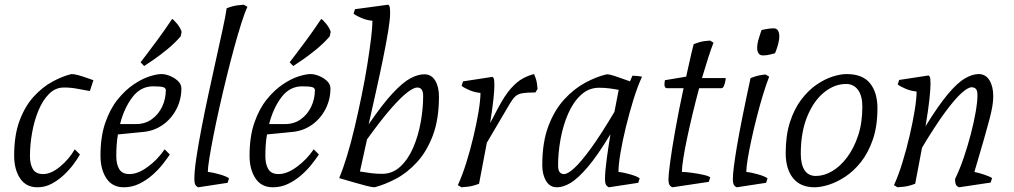

<svg xmlns="http://www.w3.org/2000/svg" viewBox="-20 -782 4301 814"><path d="M139 12Q90 12 65 -26Q40 -64 40 -122Q40 -209 63 -270.5Q86 -332 123 -372.5Q160 -413 202.5 -436Q245 -459 283 -468Q295 -468 313 -463Q331 -458 349 -451.5Q367 -445 376 -442L361 -396Q332 -401 306 -406Q280 -411 251 -411Q215 -411 188 -384Q161 -357 143 -313.5Q125 -270 116 -219Q107 -168 107 -120Q107 -86 119.5 -65Q132 -44 163 -44Q196 -44 234 -75Q272 -106 297 -149L319 -127Q309 -109 291.5 -85.5Q274 -62 250.5 -40Q227 -18 199 -3Q171 12 139 12Z M505 12Q456 12 431 -26Q406 -64 406 -122Q406 -203 426.5 -262Q447 -321 479 -360.5Q511 -400 546.5 -424Q582 -448 613.5 -458Q645 -468 664 -468Q682 -468 702 -459.5Q722 -451 735.5 -437.5Q749 -424 749 -407Q749 -361 728.5 -320.5Q708 -280 672 -254Q636 -228 591 -223L480 -212Q476 -190 474.5 -166.5Q473 -143 473 -120Q473 -86 485.5 -65Q498 -44 529 -44Q565 -44 607 -75Q649 -106 678 -149L700 -127Q688 -109 669.5 -85.5Q651 -62 626 -40Q601 -18 570.5 -3Q540 12 505 12ZM489 -256H557Q595 -256 623.5 -276.5Q652 -297 667.5 -330Q683 -363 683 -400Q683 -409 672 -412.5Q661 -416 629 -416Q576 -416 541 -369.5Q506 -323 489 -256ZM591 -502 576 -518Q576 -518 596 -544Q616 -570 647 -612Q678 -654 710 -702Q719 -696 732.5 -679Q746 -662 750 -647L746 -628Q722 -600 690.5 -574Q659 -548 632 -529.5Q605 -511 591 -502Z M821 12Q818 12 811 5.5Q804 -1 804 -23Q804 -57 812.5 -113.5Q821 -170 834.5 -240Q848 -310 864 -384Q880 -458 895.5 -528Q911 -598 923.5 -655.5Q936 -713 941 -747Q967 -757 987.5 -759.5Q1008 -762 1014 -762L1029 -753Q1018 -730 1003.5 -684.5Q989 -639 973 -580.5Q957 -522 941 -457Q925 -392 910.5 -327.5Q896 -263 885 -207Q874 -151 867.5 -110.5Q861 -70 861 -53Q883 -51 912 -42.5Q941 -34 951 -26L945 -7Z M1137 12Q1088 12 1063 -26Q1038 -64 1038 -122Q1038 -203 1058.5 -262Q1079 -321 1111 -360.5Q1143 -400 1178.5 -424Q1214 -448 1245.5 -458Q1277 -468 1296 -468Q1314 -468 1334 -459.5Q1354 -451 1367.5 -437.5Q1381 -424 1381 -407Q1381 -361 1360.5 -320.5Q1340 -280 1304 -254Q1268 -228 1223 -223L1112 -212Q1108 -190 1106.5 -166.5Q1105 -143 1105 -120Q1105 -86 1117.5 -65Q1130 -44 1161 -44Q1197 -44 1239 -75Q1281 -106 1310 -149L1332 -127Q1320 -109 1301.5 -85.5Q1283 -62 1258 -40Q1233 -18 1202.5 -3Q1172 12 1137 12ZM1121 -256H1189Q1227 -256 1255.5 -276.5Q1284 -297 1299.5 -330Q1315 -363 1315 -400Q1315 -409 1304 -412.5Q1293 -416 1261 -416Q1208 -416 1173 -369.5Q1138 -323 1121 -256ZM1223 -502 1208 -518Q1208 -518 1228 -544Q1248 -570 1279 -612Q1310 -654 1342 -702Q1351 -696 1364.5 -679Q1378 -662 1382 -647L1378 -628Q1354 -600 1322.5 -574Q1291 -548 1264 -529.5Q1237 -511 1223 -502Z M1568 12Q1558 12 1534 6Q1510 0 1479.5 -9Q1449 -18 1418 -27Q1434 -65 1451 -120.5Q1468 -176 1483.5 -242Q1499 -308 1513 -376Q1527 -444 1537 -506.5Q1547 -569 1553 -618Q1559 -667 1559 -694Q1536 -696 1514 -705Q1492 -714 1479 -724L1485 -743L1625 -762Q1628 -762 1631 -756Q1634 -750 1634 -727Q1634 -700 1625.5 -648.5Q1617 -597 1603.5 -531Q1590 -465 1574 -393.5Q1558 -322 1543 -255Q1602 -341 1645 -387Q1688 -433 1720 -450Q1752 -467 1779 -467Q1809 -467 1825 -440.5Q1841 -414 1841 -373Q1841 -276 1815 -207.5Q1789 -139 1747.5 -94Q1706 -49 1658.5 -24Q1611 1 1568 12ZM1600 -45Q1644 -45 1677 -75.5Q1710 -106 1731.5 -155.5Q1753 -205 1763.5 -263Q1774 -321 1774 -375Q1774 -411 1749 -411Q1734 -411 1706.5 -390Q1679 -369 1637 -321Q1595 -273 1536 -191L1506 -55Q1529 -51 1552 -48Q1575 -45 1600 -45Z M1936 12 1921 3Q1940 -38 1957 -92.5Q1974 -147 1987.5 -204Q2001 -261 2009 -309.5Q2017 -358 2017 -388Q1994 -390 1972 -399Q1950 -408 1937 -418L1943 -437L2067 -456Q2070 -456 2073 -450Q2076 -444 2076 -421Q2076 -400 2072 -362Q2068 -324 2058 -260L2090 -321Q2120 -378 2146 -407Q2172 -436 2196 -449Q2220 -462 2244 -468Q2254 -446 2256.5 -428Q2259 -410 2259 -405L2250 -390Q2215 -390 2196 -387Q2177 -384 2166 -374.5Q2155 -365 2143 -345L2044 -177L2011 -3Q1985 7 1963.5 9.5Q1942 12 1936 12Z M2341 12Q2311 12 2295 -15Q2279 -42 2279 -82Q2279 -179 2305 -247.5Q2331 -316 2372.5 -361Q2414 -406 2461.5 -431.5Q2509 -457 2552 -467Q2564 -467 2582.5 -461Q2601 -455 2620 -448Q2639 -441 2651 -437L2661 -461Q2671 -461 2681.5 -460Q2692 -459 2702 -457Q2683 -416 2665.5 -359.5Q2648 -303 2633.5 -243.5Q2619 -184 2610.5 -133.5Q2602 -83 2602 -53Q2624 -51 2653 -42.5Q2682 -34 2692 -26L2686 -7L2562 12Q2559 12 2552 5.5Q2545 -1 2545 -23Q2545 -53 2551.5 -102.5Q2558 -152 2568 -213Q2513 -122 2471.5 -73.5Q2430 -25 2399 -6.5Q2368 12 2341 12ZM2371 -44Q2387 -44 2414.5 -69Q2442 -94 2484.5 -152Q2527 -210 2585 -308L2603 -401Q2582 -405 2561.5 -407.5Q2541 -410 2520 -410Q2476 -410 2443 -379.5Q2410 -349 2388.5 -299.5Q2367 -250 2356.5 -192Q2346 -134 2346 -80Q2346 -44 2371 -44Z M2831 12Q2828 12 2821 5.5Q2814 -1 2814 -23Q2814 -41 2821.5 -97Q2829 -153 2843.5 -234Q2858 -315 2878 -408H2808Q2797 -408 2797 -424Q2797 -432 2799 -442L2889 -457Q2897 -491 2904.5 -526Q2912 -561 2921 -595Q2947 -605 2965.5 -607.5Q2984 -610 2990 -610L3005 -601Q2995 -576 2982.5 -537Q2970 -498 2956 -451H3057Q3057 -448 3055 -437.5Q3053 -427 3049 -417.5Q3045 -408 3038 -408H2944Q2930 -356 2917 -302Q2904 -248 2893.5 -198.5Q2883 -149 2877 -111Q2871 -73 2871 -53Q2887 -53 2913 -49.5Q2939 -46 2961.5 -41Q2984 -36 2991 -30L2985 -11Z M3216 -547Q3201 -547 3195.5 -556.5Q3190 -566 3190 -579Q3190 -595 3195 -612.5Q3200 -630 3204.5 -642.5Q3209 -655 3209 -655Q3209 -655 3227.5 -658.5Q3246 -662 3259 -662Q3273 -662 3278.5 -652Q3284 -642 3284 -628Q3284 -614 3279.5 -597Q3275 -580 3270.5 -568Q3266 -556 3265 -556Q3265 -556 3247.5 -551.5Q3230 -547 3216 -547ZM3104 12Q3101 12 3094 5.5Q3087 -1 3087 -23Q3087 -59 3104 -160Q3121 -261 3162 -451Q3188 -461 3204 -463.5Q3220 -466 3226 -466L3241 -457Q3228 -424 3214.5 -379.5Q3201 -335 3188.5 -286Q3176 -237 3166 -191Q3156 -145 3150 -108.5Q3144 -72 3144 -53Q3166 -51 3195 -42.5Q3224 -34 3234 -26L3228 -7Z M3434 12Q3373 12 3342 -27Q3311 -66 3311 -133Q3311 -209 3329.5 -265.5Q3348 -322 3378 -361Q3408 -400 3442.5 -423.5Q3477 -447 3510.5 -457.5Q3544 -468 3569 -468Q3637 -468 3668.5 -429Q3700 -390 3700 -323Q3700 -247 3680.5 -190.5Q3661 -134 3630 -95Q3599 -56 3563 -32.5Q3527 -9 3493 1.5Q3459 12 3434 12ZM3439 -36Q3473 -36 3507.5 -56Q3542 -76 3571 -114.5Q3600 -153 3618 -207Q3636 -261 3636 -330Q3636 -376 3617.5 -401Q3599 -426 3567 -426Q3518 -426 3474 -390.5Q3430 -355 3402.5 -288.5Q3375 -222 3375 -130Q3375 -85 3391 -60.5Q3407 -36 3439 -36Z M3785 12 3770 3Q3789 -38 3806 -93.5Q3823 -149 3836.5 -207Q3850 -265 3858 -314.5Q3866 -364 3866 -394Q3843 -396 3821 -405Q3799 -414 3786 -424L3792 -443L3916 -462Q3919 -462 3922 -456Q3925 -450 3925 -427Q3925 -405 3920.5 -362Q3916 -319 3904 -247Q3959 -336 3999.5 -384Q4040 -432 4071.5 -450Q4103 -468 4129 -468Q4159 -468 4175 -441.5Q4191 -415 4191 -374Q4191 -356 4187.5 -333.5Q4184 -311 4175 -276.5Q4166 -242 4150.5 -188Q4135 -134 4111 -53Q4131 -49 4154.5 -41Q4178 -33 4186 -27L4180 -8L4046 12Q4043 12 4036 5.5Q4029 -1 4029 -23Q4049 -64 4066 -114Q4083 -164 4096 -214Q4109 -264 4116.5 -307.5Q4124 -351 4124 -378Q4124 -399 4117 -405.5Q4110 -412 4099 -412Q4084 -412 4056.5 -387.5Q4029 -363 3987.5 -307Q3946 -251 3889 -156Q3883 -122 3875.5 -84.5Q3868 -47 3860 -3Q3834 7 3812.5 9.5Q3791 12 3785 12Z"/></svg>

Font: Mate
Style: Italic
Weight: 400
Italic angle: -10.8°
Designer: Eduardo Rodriguez Tunni
Foundry: Eduardo Rodriguez Tunni
Version: Version 1.003; ttfautohint (v1.8.4.7-5d5b);gftools[0.9.24]